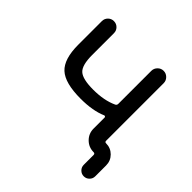

<svg xmlns="http://www.w3.org/2000/svg" viewBox="-167 -696 944 944"><g transform="rotate(45 305.0 -224.5)"><path d="M410.2 -503.9Q410.2 -521.5 422.9 -534.2Q435.5 -546.9 453.1 -546.9Q470.7 -546.9 483.4 -534.2Q496.1 -521.5 496.1 -503.9V-103.5Q496.1 -94.7 504.9 -94.7Q537.1 -94.7 559.6 -72.3Q582 -49.8 582 -17.6V57.6Q582 74.2 570.3 85.9Q558.6 97.7 542 97.7Q525.4 97.7 513.7 85.9Q502 74.2 502 57.6V-10.7Q502 -20.5 492.2 -20.5Q458 -20.5 434.1 -44.4Q410.2 -68.4 410.2 -102.5V-179.7Q410.2 -182.6 407.2 -184.6Q404.3 -186.5 401.4 -185.5Q345.7 -161.1 261.7 -161.1Q152.3 -161.1 108.9 -201.2Q65.4 -241.2 65.4 -340.8V-504.9Q65.4 -522.5 77.6 -534.7Q89.8 -546.9 107.4 -546.9Q125 -546.9 137.2 -534.7Q149.4 -522.5 149.4 -504.9V-353.5Q149.4 -282.2 174.8 -259.3Q200.2 -236.3 273.4 -236.3Q348.6 -236.3 401.4 -260.7Q410.2 -264.6 410.2 -274.4Z"/></g></svg>

Font: Gen Jyuu GothicX Regular
Style: Regular
Weight: 400
Designer: [Source Han Sans]
Ryoko NISHIZUKA  (kana & ideographs); Paul D. Hunt (Latin, Greek & Cyrillic); Wenlong ZHANG  (bopomofo
Version: Version 1.002.20150607